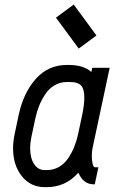

<svg xmlns="http://www.w3.org/2000/svg" viewBox="-20 -791 491 824"><path d="M394 -638.7 317.9 -582.5 220.2 -715.3 296.4 -771.5ZM341.8 -370.1Q341.8 -393.6 336.9 -408.2Q332 -422.9 321.8 -429.2Q311.5 -435.5 301.8 -437.3Q292 -439 275.9 -439H267.1Q238.3 -439 214.4 -425Q190.4 -411.1 174.6 -387.2Q158.7 -363.3 148.4 -337.9Q138.2 -312.5 131.8 -283.7L114.3 -200.7Q109.4 -176.8 109.4 -154.8Q109.4 -112.3 126.5 -86.7Q143.6 -61 171.9 -61H180.7Q209.5 -61 233.2 -74.7Q256.8 -88.4 272.7 -112.1Q288.6 -135.7 298.8 -161.4Q309.1 -187 315.4 -216.3L333 -299.3Q341.8 -341.3 341.8 -370.1ZM267.1 -512.2H275.9Q338.9 -512.2 372.1 -481.9L376 -500H450.7L377.4 -156.7Q374 -141.1 374 -122.1Q374 -102.1 377.7 -87.6Q381.3 -73.2 386.7 -73.2H402.3L386.7 0H382.3Q337.4 0 316.4 -49.8Q261.2 12.2 180.7 12.2H171.9Q111.3 12.2 73.7 -34.9Q36.1 -82 36.1 -154.8Q36.1 -183.6 43 -216.3L60.5 -299.3Q81.1 -393.6 134 -452.9Q187 -512.2 267.1 -512.2Z"/></svg>

Font: Anka/Coder Narrow
Style: Italic
Weight: 400
Width: 3
Italic angle: -12°
Monospace: yes
Version: Version 001.100